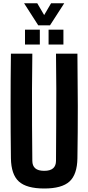

<svg xmlns="http://www.w3.org/2000/svg" viewBox="-20 -1122 530 1152"><path d="M245.5 9Q139.5 9 93.2 -33Q47 -75 45.5 -172.5Q43.5 -328.5 43.5 -486.2Q43.5 -644 45.5 -800H174Q172.5 -696 172 -587.2Q171.5 -478.5 172.2 -370Q173 -261.5 174 -157Q174 -127.5 191.5 -112.2Q209 -97 245.5 -97Q281 -97 298.5 -112.2Q316 -127.5 316 -157Q316.5 -261.5 317.2 -370Q318 -478.5 317.8 -587.2Q317.5 -696 316 -800H444.5Q446.5 -644 446.8 -486.2Q447 -328.5 444.5 -172.5Q443 -75 397 -33Q351 9 245.5 9ZM271.5 -855V-944H360.5V-855ZM130 -855V-944H219V-855ZM209.5 -970 124.5 -1102.5H203.5L245 -1031.5L286.5 -1102.5H365.5L280 -970Z"/></svg>

Font: Big Shoulders
Style: Bold
Weight: 700
Designer: Patric King
Foundry: XO Type Co
Version: Version 2.002